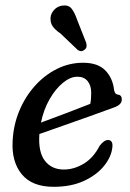

<svg xmlns="http://www.w3.org/2000/svg" viewBox="-20 -693 488 722"><path d="M402.5 -139Q399 -104 371.8 -69.8Q344.5 -35.5 296.2 -13Q248 9.5 181.5 9.5Q100.5 9.5 61.8 -37.8Q23 -85 27.5 -163Q30.5 -223 52.5 -276Q74.5 -329 111 -369.8Q147.5 -410.5 194 -433.8Q240.5 -457 292.5 -457Q348 -457 376 -428.2Q404 -399.5 409 -354.5Q412 -339 422 -337.5Q437 -336.5 438 -321Q439.5 -299 407.5 -288.5Q370 -274.5 318 -256Q266 -237.5 214.8 -219.5Q163.5 -201.5 128 -189V-187Q123.5 -121 149 -88.2Q174.5 -55.5 220 -55.5Q258.5 -55.5 295 -77.5Q331.5 -99.5 354.5 -144.5Q372 -167.5 387.5 -166.5Q405.5 -165 402.5 -139ZM271 -404.5Q244.5 -404.5 216.5 -381.5Q188.5 -358.5 166.2 -319.5Q144 -280.5 134 -232Q173.5 -246.5 226.2 -266.5Q279 -286.5 319.5 -302.5Q323 -319 323 -344Q323 -371.5 309.5 -388Q296 -404.5 271 -404.5ZM269.5 -620 304 -532.5Q306 -525.5 305.5 -518.5Q305 -511.5 298 -506Q286 -496 272.5 -505L208 -566.5Q187 -581 178 -594.2Q169 -607.5 170 -626Q171 -642 183.5 -655.8Q196 -669.5 214.5 -672Q237.5 -675 249 -660.8Q260.5 -646.5 269.5 -620Z"/></svg>

Font: Fraunces 72pt SuperSoft
Style: Italic
Weight: 400
Italic angle: -16°
Version: Version 1.000;[b76b70a41]